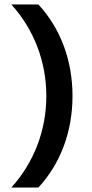

<svg xmlns="http://www.w3.org/2000/svg" viewBox="-20 -736 416 866"><path d="M153 -716H31C134 -602 189 -457 189 -303C189 -149 134 -4 31 110H153C253 2 307 -142 307 -303C307 -464 253 -608 153 -716Z"/></svg>

Font: Uncut Sans Semibold
Style: Regular
Weight: 600
Designer: Kasper Nordkvist
Foundry: UNCUT.wtf
Version: Version 1.304;Glyphs 3.2 (3246)